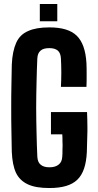

<svg xmlns="http://www.w3.org/2000/svg" viewBox="-20 -948 497 977"><path d="M231.4 8.8C296.9 8.8 343.8 -4.9 373 -33.2C403.3 -61.5 418.9 -109.4 421.9 -174.8C422.9 -209 423.8 -244.1 424.8 -280.3V-300.8C424.8 -329.1 423.8 -354.5 422.9 -377.9H239.3V-264.6H296.9C297.9 -254.9 297.9 -243.2 297.9 -228.5C298.8 -214.8 298.8 -201.2 297.9 -187.5C297.9 -172.9 297.9 -161.1 296.9 -151.4C295.9 -132.8 290 -119.1 278.3 -110.4C267.6 -101.6 252 -96.7 231.4 -96.7C210.9 -96.7 196.3 -101.6 186.5 -110.4C175.8 -119.1 170.9 -132.8 169.9 -151.4C168 -189.5 167 -229.5 166 -271.5C165 -313.5 164.1 -356.4 164.1 -400.4C164.1 -444.3 165 -487.3 166 -529.3C167 -571.3 168 -612.3 169.9 -650.4C170.9 -668 175.8 -681.6 186.5 -690.4C196.3 -699.2 210.9 -703.1 231.4 -703.1C250 -703.1 263.7 -699.2 274.4 -690.4C284.2 -681.6 289.1 -668 290 -650.4C291 -629.9 292 -605.5 292 -578.1C292 -550.8 291 -526.4 290 -505.9H419.9C420.9 -524.4 420.9 -543.9 420.9 -566.4C420.9 -588.9 420.9 -608.4 419.9 -627C416 -692.4 399.4 -738.3 370.1 -766.6C340.8 -794.9 294.9 -808.6 231.4 -808.6C186.5 -808.6 150.4 -802.7 123 -790C95.7 -778.3 75.2 -758.8 62.5 -730.5C49.8 -702.1 42 -665 40 -619.1C39.1 -586.9 39.1 -552.7 38.1 -514.6C37.1 -476.6 37.1 -437.5 37.1 -397.5C37.1 -357.4 37.1 -318.4 38.1 -280.3C39.1 -242.2 39.1 -207 40 -174.8C42 -130.9 48.8 -95.7 61.5 -68.4C74.2 -42 94.7 -22.5 122.1 -9.8C149.4 2.9 185.5 8.8 231.4 8.8ZM182.6 -839.8H271.5V-927.7H182.6V-839.8Z"/></svg>

Font: Yellow Ladder Regular
Style: Regular
Weight: 400
Designer: Zima Creative
Version: Version 2.002